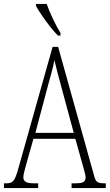

<svg xmlns="http://www.w3.org/2000/svg" viewBox="-21 -951 555 971"><path d="M-1 0V-24H13Q30 -24 39.5 -30.5Q49 -37 57 -54.5Q65 -72 74 -107L245 -714H273L455 -62Q461 -38 471 -31Q481 -24 506 -24H514V0H341V-24H361Q392 -24 402 -31.5Q412 -39 412 -55Q412 -63 407 -81Q402 -99 397 -117L360 -249H148L115 -132Q110 -113 103.5 -89.5Q97 -66 97 -54Q97 -40 108 -32Q119 -24 150 -24H172V0ZM158 -279H352L295 -490Q280 -545 270 -583Q260 -621 254 -647Q250 -621 239.5 -584Q229 -547 218 -505ZM272 -771Q254 -789 231.5 -817.5Q209 -846 189.5 -875Q170 -904 161 -921V-931H215Q227 -897 247 -855Q267 -813 285 -784V-771Z"/></svg>

Font: Noto Serif Bengali ExtraCondensed ExtraLight
Style: Regular
Weight: 200
Width: 2
Designer: Juan Bruce, Universal Thirst, Indian Type Foundry and the Monotype Design Team.
Foundry: Monotype Imaging Inc.
Version: Version 2.003; ttfautohint (v1.8.4.7-5d5b)